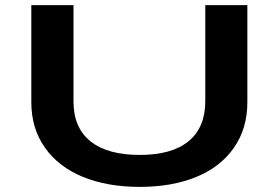

<svg xmlns="http://www.w3.org/2000/svg" viewBox="-20 -720 1090 751"><path d="M102.5 -320V-700H267.5V-323Q267.5 -220.5 334 -167.2Q400.5 -114 526.5 -114Q652 -114 717.5 -167.5Q783 -221 783 -325V-700H947.5V-320Q947.5 -218 895.5 -142.8Q843.5 -67.5 748.5 -28.2Q653.5 11 526.5 11Q399.5 11 304 -28.2Q208.5 -67.5 155.5 -142.8Q102.5 -218 102.5 -320Z"/></svg>

Font: League Mono Extended SemiBold
Style: Regular
Weight: 600
Width: 9
Designer: Tyler Finck
Foundry: The League of Moveable Type / Tyler Finck
Version: Version 2.210